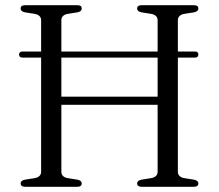

<svg xmlns="http://www.w3.org/2000/svg" viewBox="-20 -720 844 740"><path d="M53.5 -510Q53.5 -515.5 57 -518.5Q60.5 -521.5 67 -521.5H730.5Q738 -521.5 741.2 -518.5Q744.5 -515.5 744.5 -510Q744.5 -504.5 741.2 -501.2Q738 -498 730.5 -498H67Q53.5 -498 53.5 -510ZM171 -347.5H614.5V-316H171ZM216.5 -58Q216.5 -48 222.8 -41.8Q229 -35.5 241 -33.5L278.5 -27.5Q295 -24 295 -13Q295 -7 290.8 -3.5Q286.5 0 277 0H77.5Q68.5 0 64 -3.5Q59.5 -7 59.5 -13Q59.5 -24 76 -27.5L114 -33.5Q125.5 -35.5 132 -41.8Q138.5 -48 138.5 -58V-642Q138.5 -652 132 -658.2Q125.5 -664.5 114 -666.5L76 -672.5Q59.5 -676 59.5 -687Q59.5 -693.5 64 -696.8Q68.5 -700 77.5 -700H277Q286.5 -700 290.8 -696.8Q295 -693.5 295 -687Q295 -676 278.5 -672.5L241 -666.5Q229 -664.5 222.8 -658.2Q216.5 -652 216.5 -642ZM665.5 -58Q665.5 -48 672 -41.8Q678.5 -35.5 690 -33.5L728 -27.5Q744.5 -24 744.5 -13Q744.5 -7 740.2 -3.5Q736 0 726 0H527Q517.5 0 513 -3.5Q508.5 -7 508.5 -13Q508.5 -24 525 -27.5L563 -33.5Q574.5 -35.5 581 -41.8Q587.5 -48 587.5 -58V-642Q587.5 -652 581 -658.2Q574.5 -664.5 563 -666.5L525 -672.5Q508.5 -676 508.5 -687Q508.5 -693.5 513 -696.8Q517.5 -700 527 -700H726Q736 -700 740.2 -696.8Q744.5 -693.5 744.5 -687Q744.5 -676 728 -672.5L690 -666.5Q678.5 -664.5 672 -658.2Q665.5 -652 665.5 -642Z"/></svg>

Font: Fraunces Light
Style: Regular
Weight: 300
Version: Version 1.000;[b76b70a41]